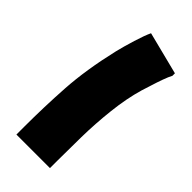

<svg xmlns="http://www.w3.org/2000/svg" viewBox="-177 -564 603 603"><g transform="rotate(45 124.5 -262.0)"><path d="M182 0H33V-34Q33 -122 38.5 -210Q44 -298 69 -405Q76 -434 87 -469.5Q98 -505 107 -524L249 -488V-477Q243 -466 236 -446.5Q229 -427 223 -407.5Q217 -388 213 -376Q198 -325 191 -262Q184 -199 183 -138Q182 -77 182 -34Z"/></g></svg>

Font: Kufam
Style: Bold Italic
Weight: 700
Italic angle: -11°
Designer: Artur Schmal
Foundry: Original Type
Version: Version 1.301; ttfautohint (v1.8.3)